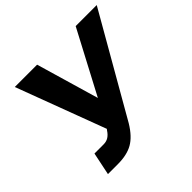

<svg xmlns="http://www.w3.org/2000/svg" viewBox="-174 -891 1077 1077"><g transform="rotate(-45 364.0 -352.5)"><path d="M102 5 130 -130H202Q225 -130 241.5 -140.5Q258 -151 271 -171L277 -179L78 -710H255L364 -337L561 -710H728L386 -114Q346 -48 299.5 -21.5Q253 5 180 5Z"/></g></svg>

Font: Raleway ExtraBold
Style: Italic
Weight: 800
Italic angle: -12°
Designer: Matt McInerney, Pablo Impallari, Rodrigo Fuenzalida
Foundry: Matt McInerney, Pablo Impallari, Rodrigo Fuenzalida
Version: Version 4.026